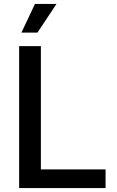

<svg xmlns="http://www.w3.org/2000/svg" viewBox="-20 -964 602 984"><path d="M78.1 0V-727.5H189.5V-95.7H521V0ZM89.8 -796.9 159.2 -943.8H269.5L171.9 -796.9Z"/></svg>

Font: Inter 17pt Medium
Style: Regular
Weight: 500
Version: Version 4.001;git-66647c0bb